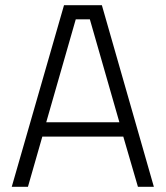

<svg xmlns="http://www.w3.org/2000/svg" viewBox="-20 -715 634 735"><path d="M25 0 225 -695H370L569 0H508L452 -192H142L87 0ZM270 -641 157 -247H437L324 -641Z"/></svg>

Font: Titillium Web Light
Style: Regular
Weight: 300
Version: Version 1.002;PS 57.000;hotconv 1.0.70;makeotf.lib2.5.55311